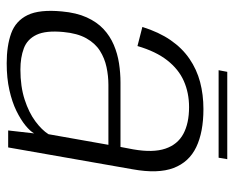

<svg xmlns="http://www.w3.org/2000/svg" viewBox="-84 -627 716 588"><g transform="rotate(90 274.0 -333.0)"><path d="M173.5 4.5Q219.5 4.5 256 -3.8Q292.5 -12 319.5 -25.2Q346.5 -38.5 364 -52.8Q381.5 -67 388.5 -79.5L379.5 0H431.5L498.5 -381.5Q512.5 -459 494.5 -506.5Q476.5 -554 430.5 -576Q384.5 -598 314 -598Q270 -598 231.2 -587.8Q192.5 -577.5 160 -555.2Q127.5 -533 103 -497.5Q78.5 -462 62.5 -411L121 -396Q137.5 -452.5 164.8 -487.2Q192 -522 228.2 -538Q264.5 -554 308 -554Q357.5 -554 390 -536.5Q422.5 -519 435.2 -481.5Q448 -444 437.5 -383.5L430 -344H232.5Q203.5 -344 174 -339.5Q144.5 -335 117.5 -323.5Q90.5 -312 69 -292Q47.5 -272 33.2 -240.5Q19 -209 15 -164.5Q8.5 -96 26.2 -59.5Q44 -23 82.2 -9.2Q120.5 4.5 173.5 4.5ZM193 -37.5Q156 -37.5 128 -48Q100 -58.5 86.5 -87Q73 -115.5 78 -169Q82 -212 97.2 -239.2Q112.5 -266.5 135.5 -281Q158.5 -295.5 185.5 -301.2Q212.5 -307 240 -307H423.5L391 -123.5Q378.5 -103.5 351.8 -83.5Q325 -63.5 285 -50.5Q245 -37.5 193 -37.5ZM195 -644.5H463L467.5 -671H200Z"/></g></svg>

Font: Anybody Thin Light
Style: Italic
Weight: 300
Italic angle: -10°
Version: Version 1.113;gftools[0.9.25]